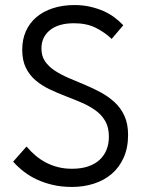

<svg xmlns="http://www.w3.org/2000/svg" viewBox="-20 -730 560 760"><path d="M265 10Q311 10 351.5 -3Q392 -16 422 -41.5Q452 -67 469.5 -106Q487 -145 487 -196Q487 -240 472.5 -271.5Q458 -303 433.5 -325.5Q409 -348 378.5 -364.5Q348 -381 315.5 -394.5Q283 -408 252.5 -421Q222 -434 197.5 -450Q173 -466 158.5 -487Q144 -508 144 -538Q144 -561 152.5 -579Q161 -597 177.5 -610.5Q194 -624 218 -631Q242 -638 273 -638Q323 -638 359 -620Q395 -602 422 -576L468 -630Q452 -647 432.5 -661.5Q413 -676 389 -686.5Q365 -697 336.5 -703.5Q308 -710 275 -710Q228 -710 189.5 -697.5Q151 -685 124 -662Q97 -639 82.5 -606.5Q68 -574 68 -533Q68 -491 82.5 -461.5Q97 -432 121.5 -411.5Q146 -391 176.5 -376.5Q207 -362 239.5 -349.5Q272 -337 302.5 -324Q333 -311 357.5 -293.5Q382 -276 396.5 -251Q411 -226 411 -189Q411 -161 402 -138Q393 -115 375 -98Q357 -81 329.5 -71.5Q302 -62 265 -62Q235 -62 209.5 -68.5Q184 -75 162 -86.5Q140 -98 121 -114Q102 -130 85 -150L32 -90Q51 -69 74 -51Q97 -33 126 -19.5Q155 -6 189.5 2Q224 10 265 10Z"/></svg>

Font: Tilda Sans VF
Style: Regular
Weight: 400
Designer: ParaType Ltd
Foundry: ParaType Ltd
Version: Version 1.010